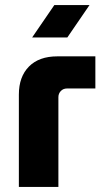

<svg xmlns="http://www.w3.org/2000/svg" viewBox="-20 -733 403 753"><path d="M54 0V-362Q54 -432 93.5 -472Q133 -512 205 -512H354V-386H243Q228 -386 218.5 -376Q209 -366 209 -352V0ZM106 -586 193 -713H331L244 -586Z"/></svg>

Font: MuseoModerno
Style: Bold
Weight: 700
Designer: Pablo Cosgaya, Héctor Gatti, Marcela Romero, and the Authors of The MuseoModerno Project.
Foundry: Omnibus-Type Team
Version: Version 1.001